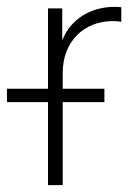

<svg xmlns="http://www.w3.org/2000/svg" viewBox="-76 -540 378 560"><path d="M64 0H106.9V-242.2H228.5V-281.2H106.9V-327.1C106.9 -419.9 169.9 -478.5 252.9 -478.5C264.6 -478.5 272.9 -477.1 277.8 -476.6V-519C271.5 -519.5 267.1 -520 258.3 -520C187 -520 129.9 -482.9 106.4 -424.3H105.5V-515.6H64V-281.2H-55.7V-242.2H64Z"/></svg>

Font: Raveo Display Display ExLight
Style: Regular
Weight: 200
Designer: Jakub Foglar, Rasmus Andersson (Inter)
Foundry: Jakubfoglar.com
Version: Version 1.100;Glyphs 3.2.3 (3260)